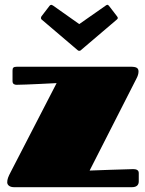

<svg xmlns="http://www.w3.org/2000/svg" viewBox="-20 -777 602 797"><path d="M32 -440C32 -427 42 -425 49 -425C82 -425 215 -432 215 -432L25 -64C14 -43 10 -33 10 -20C10 -10 19 0 38 0H528C550 0 556 -12 556 -24V-59C556 -72 544 -75 533 -75C513 -75 352 -69 352 -69L546 -450C552 -461 555 -471 555 -480C555 -495 546 -500 522 -500H50C35 -500 32 -495 32 -484ZM309 -677 200 -754C197 -755 195 -757 193 -757C191 -757 188 -756 185 -752L152 -709C151 -707 150 -704 150 -702C150 -700 151 -697 154 -695L302 -569C304 -567 306 -566 309 -566C313 -566 314 -567 316 -569L464 -695C467 -697 469 -700 469 -702C469 -704 468 -707 466 -709L433 -752C430 -756 428 -757 425 -757C423 -757 421 -755 419 -754Z"/></svg>

Font: Fascinate
Style: Regular
Weight: 900
Designer: Astigmatic (AOETI)
Foundry: Astigmatic (AOETI)
Version: Version 1.000